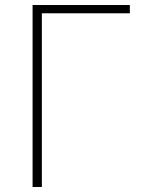

<svg xmlns="http://www.w3.org/2000/svg" viewBox="-20 -746 569 766"><path d="M110 0H147V-693H498V-726H110Z"/></svg>

Font: Genne Gothic ExtraLight
Style: Regular
Weight: 250
Designer: Ryoko NISHIZUKA (kana & ideographs); Paul D. Hunt (Latin, Greek & Cyrillic); Wenlong ZHANG (bopomofo); Sandoll Communica
Foundry: Adobe Systems Incorporated
Version: Version 1.004;PS 1.004;hotconv 16.6.51;makeotf.lib2.5.65220